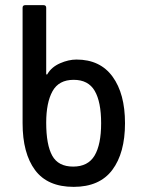

<svg xmlns="http://www.w3.org/2000/svg" viewBox="-20 -720 556 748"><path d="M68 -240V-690Q68 -700 79 -700H149Q160 -700 160 -690V-433Q160 -430 162 -429.5Q164 -429 165 -432Q181 -459 214 -473.5Q247 -488 278 -488Q370 -488 418.5 -421.5Q467 -355 467 -240Q467 -124 417.5 -58Q368 8 267 8Q165 8 116.5 -57.5Q68 -123 68 -240ZM265 -71Q323 -71 348.5 -114Q374 -157 374 -240Q374 -323 349 -366Q324 -409 267 -409Q209 -409 184.5 -364.5Q160 -320 160 -242Q160 -156 183.5 -113.5Q207 -71 265 -71Z"/></svg>

Font: Barlow GEO Medium
Style: Regular
Weight: 500
Designer: Jeremy Tribby
Foundry: Tribby Type
Version: Version 1.408